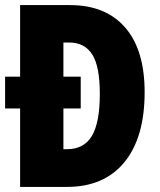

<svg xmlns="http://www.w3.org/2000/svg" viewBox="-20 -785 627 754"><path d="M255 -765Q395 -765 471.5 -677Q548 -589 548 -423Q548 -245 468.5 -148Q389 -51 243 -51H59V-359H0V-484H59V-765ZM252 -618H229V-484H297V-359H229V-199H242Q310 -199 341 -251.5Q372 -304 372 -416Q372 -525 342 -571.5Q312 -618 252 -618Z"/></svg>

Font: Noto Sans Tamil UI ExtraCondensed Black
Style: Regular
Weight: 900
Width: 2
Designer: Jelle Bosma - Monotype Design Team
Foundry: Monotype Imaging Inc.
Version: Version 2.004; ttfautohint (v1.8.4.7-5d5b)